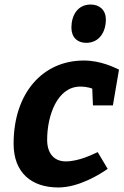

<svg xmlns="http://www.w3.org/2000/svg" viewBox="-20 -817 545 847"><path d="M411 -146C389 -136 328 -105 270 -105C220 -105 188 -139 188 -200C188 -308 233 -435 334 -435C367 -435 387 -426 387 -426L390 -352H478L505 -510C485 -519 425 -550 350 -550C167 -550 40 -405 40 -183C40 -55 119 10 237 10C329 10 422 -49 455 -72ZM360 -628C418 -628 447 -676 447 -731C447 -772 420 -797 380 -797C323 -797 295 -750 295 -695C295 -653 321 -628 360 -628Z"/></svg>

Font: Bitter
Style: Bold Italic
Weight: 700
Designer: Sol Matas
Foundry: Sol Matas
Version: Version 1.002